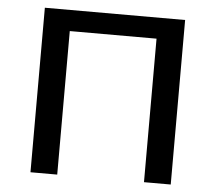

<svg xmlns="http://www.w3.org/2000/svg" viewBox="-49 -712 859 765"><g transform="rotate(5 380.5 -329.0)"><path d="M661 0H554V-574H207V0H100V-658H661Z"/></g></svg>

Font: Ysabeau Infant Semibold
Style: Regular
Weight: 600
Designer: Christian Thalmann (Catharsis Fonts)
Version: Version 0.003